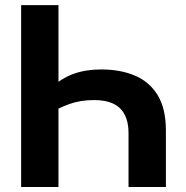

<svg xmlns="http://www.w3.org/2000/svg" viewBox="-20 -748 745 768"><path d="M384.8 -470.2Q462.4 -470.2 520.8 -445.1Q579.1 -419.9 611.3 -366.2Q643.6 -312.5 643.6 -226.1V0H494.1V-215.3Q494.1 -281.2 460.4 -314.5Q426.8 -347.7 356 -347.7Q302.2 -347.7 257.8 -332Q213.4 -316.4 180.7 -293.5V-394Q225.6 -435.1 274.2 -452.6Q322.8 -470.2 384.8 -470.2ZM213.9 -727.5V0H64.5V-727.5Z"/></svg>

Font: Inter 16pt
Style: Bold
Weight: 700
Version: Version 4.001;git-66647c0bb